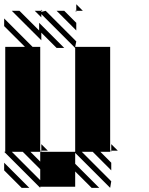

<svg xmlns="http://www.w3.org/2000/svg" viewBox="-25 -890 712 915"><path d="M166.7 5.2 -5.2 -166.7H0V-666.7H93.8L-5.2 -765.6V-802.1L130.2 -666.7H166.7V-171.9H171.9V-166.7L166.7 -171.9V-166.7H328.1H333.3V-661.5L171.9 -822.9V-807.3L140.6 -838.5H171.9V-833.3L192.7 -838.5L338.5 -692.7L333.3 -666.7H500V-171.9H505.2V-166.7L500 -171.9V-166.7H453.1L505.2 -114.6V-78.1L416.7 -166.7H364.6L505.2 -26L500 5.2L333.3 -161.5V-109.4L447.9 5.2H411.5L333.3 -72.9V0H166.7ZM78.1 5.2 -5.2 -78.1V-114.6L114.6 5.2ZM338.5 -833.3 333.3 -838.5H338.5ZM338.5 -744.8 244.8 -838.5H281.2L338.5 -781.2ZM171.9 -697.9 31.2 -838.5H67.7L161.5 -744.8V-781.2L281.2 -661.5H244.8L171.9 -734.4ZM505.2 -171.9H536.5L505.2 -203.1ZM171.9 -171.9H203.1L171.9 -203.1ZM338.5 -838.5H369.8L338.5 -869.8ZM171.9 -838.5H177.1L171.9 -843.8ZM166.7 -31.2V-83.3L83.3 -166.7H31.2ZM166.7 -119.8V-166.7H119.8Z"/></svg>

Font: 0xA000-Monochrome
Style: Monochrome
Weight: 400
Version: Version 0.1